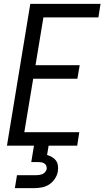

<svg xmlns="http://www.w3.org/2000/svg" viewBox="-20 -755 541 995"><path d="M16 0 137 -735H501L490 -665H205L164 -417H393L381 -347H152L106 -70H391L380 0ZM57 220 68 153H168Q176 153 184.5 151.5Q193 150 201 146.5Q209 143 214.5 136Q220 129 222 121Q223 112 220 104.5Q217 97 210.5 92.5Q204 88 196 86.5Q188 85 180 85H142L156 0H232L224 48Q237 52 249.5 59Q262 66 270 77Q278 88 280 102.5Q282 117 280 132Q277 152 265 170.5Q253 189 235.5 200.5Q218 212 197.5 216Q177 220 157 220Z"/></svg>

Font: Iosevka Custom
Style: Italic
Weight: 400
Italic angle: -9°
Monospace: yes
Designer: Belleve Invis
Foundry: Belleve Invis
Version: Version 30.3.3; ttfautohint (v1.8.3)